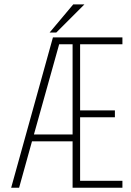

<svg xmlns="http://www.w3.org/2000/svg" viewBox="-20 -874 610 894"><path d="M211 -722.5 321 -853.5H373L242 -722.5ZM318 0V-216H129L69 0H32L226.5 -700H550V-668H353V-360H515V-328H353V-32H550V0ZM138 -248H318V-668H255.5Z"/></svg>

Font: League Mono Narrow Thin
Style: Regular
Weight: 100
Width: 3
Designer: Tyler Finck
Foundry: The League of Moveable Type / Tyler Finck
Version: Version 2.210